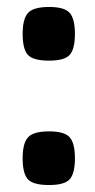

<svg xmlns="http://www.w3.org/2000/svg" viewBox="-20 -525 274 551"><path d="M121 -148Q165 -148 180 -131Q195 -114 195 -71Q195 -27 180 -10.5Q165 6 121 6Q75 6 60 -10.5Q45 -27 45 -71Q45 -114 60.5 -131Q76 -148 121 -148ZM121 -505Q165 -505 180 -488Q195 -471 195 -428Q195 -384 180 -367.5Q165 -351 121 -351Q75 -351 60 -367.5Q45 -384 45 -428Q45 -471 60.5 -488Q76 -505 121 -505Z"/></svg>

Font: Changa Medium
Style: Regular
Weight: 500
Designer: Eduardo Rodriguez Tunni
Foundry: Eduardo Rodriguez Tunni
Version: Version 2.002; ttfautohint (v1.5) -l 8 -r 50 -G 150 -x 14 -H